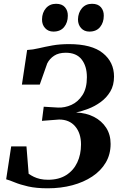

<svg xmlns="http://www.w3.org/2000/svg" viewBox="-20 -984 634 1012"><path d="M231.5 8.5Q171 8.5 128.5 -1.2Q86 -11 58.2 -22.5Q30.5 -34 12.5 -39L39 -212.5H119.5L131 -68Q144 -59 158.5 -52Q173 -45 191.2 -40.8Q209.5 -36.5 233 -36.5Q290 -36.5 328.8 -61Q367.5 -85.5 387.2 -127.5Q407 -169.5 407 -222.5Q407 -282 376.2 -318Q345.5 -354 291.5 -354L201 -347L210.5 -421.5L286 -417Q321.5 -415.5 356.5 -431.2Q391.5 -447 414.8 -483Q438 -519 438 -577Q438 -635.5 410.2 -670.8Q382.5 -706 326.5 -706Q289 -706 265.2 -690.2Q241.5 -674.5 229 -650L189.5 -538H95.5L123 -720.5Q153 -722 185.2 -729.8Q217.5 -737.5 256.2 -744.5Q295 -751.5 344 -751.5Q463.5 -751.5 522.2 -704Q581 -656.5 581 -580.5Q581 -534 561 -501Q541 -468 510.2 -445.8Q479.5 -423.5 445 -410.5Q410.5 -397.5 381 -391Q434.5 -389 475.2 -368Q516 -347 539.5 -310.8Q563 -274.5 563 -225.5Q563 -170.5 537.5 -127.2Q512 -84 466.5 -53.8Q421 -23.5 361 -7.5Q301 8.5 231.5 8.5ZM261.5 -817.5Q234.5 -817.5 217.8 -835.8Q201 -854 201.5 -882Q202 -917.5 222.2 -940.8Q242.5 -964 275.5 -964Q307 -964 322.5 -945.8Q338 -927.5 337.5 -901Q337.5 -865.5 318 -841.5Q298.5 -817.5 261.5 -817.5ZM451 -817.5Q424 -817.5 407.5 -835.8Q391 -854 391 -882Q392 -917.5 412 -940.8Q432 -964 465 -964Q496.5 -964 512 -945.8Q527.5 -927.5 527 -901Q527 -865.5 507.5 -841.5Q488 -817.5 451 -817.5Z"/></svg>

Font: Merriweather 72pt
Style: Bold Italic
Weight: 700
Italic angle: -7.8°
Version: Version 2.101